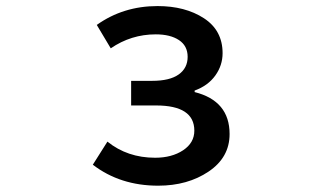

<svg xmlns="http://www.w3.org/2000/svg" viewBox="-20 -584 1040 617"><path d="M488.3 12.7Q366.2 12.7 278.3 -54.7L325.2 -128.9Q389.6 -77.1 478.5 -77.1Q532.2 -77.1 568.4 -101.1Q604.5 -125 604.5 -164.1Q604.5 -245.1 481.4 -245.1H401.4V-324.2H468.8Q525.4 -324.2 554.2 -344.7Q583 -365.2 583 -401.4Q583 -436.5 555.2 -455.1Q527.3 -473.6 480.5 -473.6Q401.4 -473.6 335.9 -428.7L291 -503.9Q376 -564.5 486.3 -564.5Q575.2 -564.5 635.3 -525.4Q695.3 -486.3 695.3 -413.1Q695.3 -374 671.9 -341.3Q648.4 -308.6 605.5 -293V-288.1Q717.8 -259.8 717.8 -153.3Q717.8 -78.1 650.4 -32.7Q583 12.7 488.3 12.7Z"/></svg>

Font: GenEi Gothic M SemiBold
Style: Regular
Weight: 500
Designer: o_tamon (Modified); [Source Han Sans]
Ryoko NISHIZUKA  (kana & ideographs); Paul D. Hunt (Latin, Greek & Cyrillic); Wenl
Version: Version 1.1a;Original Version 1.004